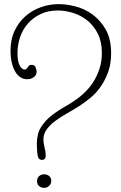

<svg xmlns="http://www.w3.org/2000/svg" viewBox="-20 -851 588 933"><path d="M160 29Q160 13 170.5 4.5Q181 -4 195 -4Q209 -4 219 4.5Q229 13 229 28Q229 43 218.5 52.5Q208 62 194 62Q182 62 171 54Q160 46 160 29ZM158 -503Q158 -487 145 -476.5Q132 -466 112 -466Q92 -466 77 -477Q62 -488 52 -506.5Q42 -525 36.5 -550Q31 -575 31 -603Q31 -660 51.5 -702.5Q72 -745 105 -773.5Q138 -802 180 -816.5Q222 -831 266 -831Q302 -831 346 -820Q390 -809 428.5 -781.5Q467 -754 493.5 -708Q520 -662 520 -592Q520 -540 505 -499.5Q490 -459 467.5 -427.5Q445 -396 417 -373.5Q389 -351 364 -335Q336 -317 305.5 -300Q275 -283 249.5 -264Q224 -245 207.5 -223Q191 -201 191 -174Q191 -155 196.5 -134.5Q202 -114 202 -97Q202 -82 196.5 -78Q191 -74 185 -74Q166 -74 163 -96Q161 -107 160 -123Q159 -139 159 -152Q159 -201 179.5 -233.5Q200 -266 231 -290Q262 -314 298.5 -334.5Q335 -355 367 -380Q385 -394 404 -414.5Q423 -435 439 -462Q455 -489 465 -522Q475 -555 475 -594Q475 -648 455.5 -687Q436 -726 405 -751Q374 -776 336 -788Q298 -800 261 -800Q214 -800 178 -783Q142 -766 116.5 -737.5Q91 -709 78 -671.5Q65 -634 65 -593Q65 -553 75.5 -533Q86 -513 100 -513Q106 -513 109 -516.5Q112 -520 115 -524.5Q118 -529 121.5 -532.5Q125 -536 133 -536Q149 -536 153.5 -523Q158 -510 158 -503Z"/></svg>

Font: Life Savers
Style: Regular
Weight: 400
Designer: Pablo Impallari, Rodrigo Fuenzalida, Brenda Gallo
Foundry: Pablo Impallari, Rodrigo Fuenzalida, Brenda Gallo
Version: Version 3.001; ttfautohint (v0.95) -l 8 -r 50 -G 200 -x 14 -